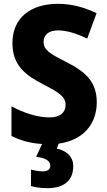

<svg xmlns="http://www.w3.org/2000/svg" viewBox="-20 -744 560 1004"><path d="M363 125C363 71 323 43 277 33L287 7C417 -11 486 -97 486 -209C486 -314 430 -367 330 -418C239 -464 208 -482 208 -526C208 -560 233 -585 282 -585C329 -585 378 -570 436 -542L485 -675C422 -705 357 -724 283 -724C137 -724 45 -648 45 -519C45 -397 120 -348 204 -304C287 -261 323 -239 323 -196C323 -158 297 -130 238 -130C177 -130 105 -153 40 -188V-33C90 -8 140 5 200 9L169 76C220 82 243 98 243 122C243 143 228 152 204 152C185 152 162 148 142 143V229C163 235 192 240 227 240C319 240 363 196 363 125Z"/></svg>

Font: Noto Sans Thai SemCond ExtBd
Style: Regular
Weight: 800
Width: 4
Designer: Monotype Design Team
Foundry: Monotype Imaging Inc.
Version: Version 2.002